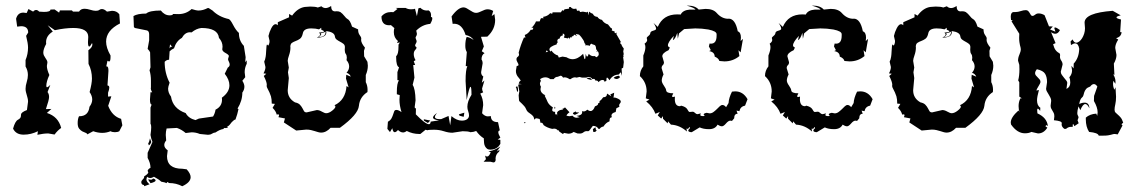

<svg xmlns="http://www.w3.org/2000/svg" viewBox="-20 -472 4039 682"><path d="M64 6.3Q36.6 6.3 26.4 -15.1Q33.7 -41.5 43.7 -46.6Q53.7 -51.8 54.2 -59.1L54.7 -64.9Q54.7 -73.2 75.7 -81.1L79.6 -110.8Q79.6 -117.7 78.1 -123.3Q76.7 -128.9 75.2 -134Q73.7 -139.2 72.3 -144.5Q70.8 -149.9 70.8 -156.7Q70.8 -167.5 75 -180.9Q79.1 -194.3 79.1 -205.6Q79.1 -221.7 70.8 -235.8V-258.8Q79.6 -279.8 79.6 -303.2Q79.6 -317.4 72.8 -344.7L80.1 -356.4Q80.1 -378.9 54.7 -378.9L41 -377.4L37.1 -405.3Q43 -427.2 63 -427.2L74.7 -425.8L81.1 -439.9L97.7 -430.7Q102.5 -436.5 108.4 -436.5Q113.8 -436.5 119.1 -430.7L136.2 -429.7Q159.2 -429.7 159.2 -438L173.8 -438.5L189.9 -427.2L192.9 -435.1H235.4L239.3 -430.7H260.7Q266.6 -440.9 280.3 -440.9Q289.1 -440.9 300.5 -437.3Q312 -433.6 320.3 -433.6Q328.6 -433.6 332.8 -436.8Q336.9 -439.9 341.8 -439.9Q350.6 -439.9 359.9 -430.7L377.9 -433.6Q394.5 -433.6 403.8 -421.4L406.2 -388.7Q356.9 -363.8 356.9 -324.2Q356.9 -302.2 372.6 -274.9V-269Q372.6 -253.4 367.2 -253.4L361.8 -256.3L357.4 -235.8L359.4 -236.3Q365.2 -236.3 365.2 -220.2L361.8 -168.5Q368.2 -168 368.2 -160.6Q368.2 -154.3 363.8 -142.6V-128.9L375.5 -129.9L364.3 -96.2Q378.4 -59.1 410.2 -49.8L414.6 -26.9L403.8 -5.9Q397.5 -2.4 388.2 -2.4Q378.9 -2.4 372.6 -5.9Q358.4 0 343.3 0Q327.6 0 311 -5.9L290 5.4Q290 2 284.7 0Q279.3 -2 272.9 -5.1Q266.6 -8.3 261.2 -14.9Q255.9 -21.5 255.9 -34.7Q255.9 -49.8 260.7 -59.1H261.7Q293.9 -59.1 297.9 -92.8Q307.6 -105.5 307.6 -118.7Q307.6 -131.3 298.3 -145Q306.6 -175.8 306.6 -192.9Q306.6 -221.2 294.4 -245.1L293.9 -293.5Q308.1 -303.7 308.1 -314L307.1 -319.3Q300.3 -306.6 296.9 -306.6Q292.5 -306.6 292.5 -322.3L293.5 -340.8Q293.5 -372.6 240.2 -372.6Q225.6 -372.6 209.2 -370.6Q192.9 -368.7 174.8 -364.7L149.4 -382.3L167.5 -359.9Q143.6 -345.2 143.6 -321.8L144 -315.9Q133.8 -297.4 133.8 -285.2Q133.8 -279.8 136 -275.1Q138.2 -270.5 141.1 -266.4Q144 -262.2 146.2 -258.3Q148.4 -254.4 148.4 -250L146.5 -237.8Q146.5 -225.1 155.3 -205.6Q144.5 -182.1 144.5 -167Q144.5 -162.1 147 -162.1Q150.4 -162.1 158.7 -170.4L148.9 -145Q154.3 -138.2 154.3 -127.4Q154.3 -117.2 143.1 -84.5L162.6 -85L146.5 -70.8Q187 -58.1 197.3 -17.6Q184.6 -8.8 173.8 5.9L151.4 2Q143.1 2 133.3 3.2Q123.5 4.4 112.8 6.8L114.7 -5.9Q90.3 6.3 64 6.3Z M627.4 189.5Q606 178.2 581.1 178.2L573.7 174.3L571.8 178.7Q567.4 175.8 552.7 173.3Q544.4 165 526.9 155.8Q520 160.2 513.7 160.2Q507.3 160.2 502.4 155.8L500 164.6Q500 173.8 511.2 182.6L492.2 189.5Q492.2 184.6 490.2 184.6L489.3 185.1Q487.3 185.1 486.3 183.6Q481.9 181.2 481.9 174.8Q481.9 170.4 487.3 165Q488.8 163.6 490.5 161.6Q492.2 159.7 492.2 154.3Q505.4 146.5 506.8 140.6L504.4 134.8Q505.9 128.4 514.6 124Q514.6 107.4 504.4 88.9V70.8L521.5 32.2Q516.1 19 514.6 7.3Q517.1 -10.3 517.1 -20Q517.1 -29.8 514.6 -31.7V-89.8L518.6 -100.6Q512.7 -100.6 512.7 -118.7L514.6 -144.5L520.5 -144Q515.6 -152.3 515.6 -158.7L516.1 -161.6V-185.1Q516.1 -206.1 511.2 -222.2L514.6 -232.9L513.2 -286.1Q511.2 -291.5 504.4 -298.3L509.8 -328.6V-349.6Q509.8 -361.3 502.4 -363.8L459 -372.6L455.6 -376L454.1 -415Q468.8 -423.8 499 -423.8Q511.2 -434.6 551.3 -434.6Q564.5 -417.5 582.5 -417.5Q593.8 -417.5 594.7 -422.4L613.8 -421.9Q641.1 -421.9 660.6 -439.9Q676.8 -434.6 685.5 -434.6Q700.7 -434.6 717.8 -443.4H721.2L734.9 -434.6Q757.3 -412.1 792.5 -404.3Q798.3 -402.3 807.6 -384.3Q817.9 -364.3 828.6 -355Q828.6 -327.1 846.2 -309.1L852.5 -269L851.1 -251L856.4 -257.8V-245.6Q849.1 -231.4 849.1 -215.3L851.1 -197.8L840.8 -185.1Q848.1 -173.8 848.1 -164.1Q848.1 -153.3 840.8 -143.1Q840.8 -113.8 823.7 -86.4L827.1 -84.5Q823.7 -66.9 816.4 -47.4Q812 -47.4 803.2 -38.1Q794.4 -25.9 790.5 -24.2Q786.6 -22.5 786.6 -22L790 -20Q786.6 -17.1 781.2 -17.1L776.9 -17.6L772.9 -13.7Q760.3 -11.7 745.6 -1.5Q738.8 -1 732.9 2.9Q727.1 6.8 718.8 6.8L689.9 3.9Q675.8 -2 660.6 -2L639.6 0.5Q625.5 -11.7 608.4 -17.6L571.8 -15.6Q568.8 -4.4 568.8 7.3L570.3 26.9Q563.5 35.2 563.5 43Q563.5 53.2 575.7 62L573.2 82.5Q573.2 127.4 627.4 127.4L643.1 129.4Q657.2 145 657.2 157.2Q657.2 175.8 627.4 189.5ZM674.3 -45.4 686.5 -50.8 736.8 -58.1Q743.7 -69.3 745.6 -82.5Q768.6 -93.8 768.6 -118.2L768.1 -125Q794.9 -144.5 794.9 -168.9Q794.9 -189 778.3 -210L789.1 -231.9Q795.9 -235.8 795.9 -242.7Q795.9 -247.6 793 -252.9Q790 -258.3 790 -262.2L793 -272.9Q793 -277.3 781.2 -283.7Q769.5 -290 769.5 -296.9L770.5 -306.2Q770.5 -323.2 757.8 -337.4Q753.9 -372.6 695.3 -372.6Q677.2 -370.6 660.6 -356.9L654.8 -357.4Q637.2 -357.4 626 -337.4Q606 -326.2 598.1 -300.3Q589.8 -296.9 582.5 -289.6L580.6 -259.8Q571.3 -259.8 564.9 -252.4Q564.9 -211.9 582.5 -178.2Q577.1 -163.6 577.1 -157.2Q577.1 -142.6 587.4 -128.9Q593.8 -86.4 639.6 -70.3Q649.4 -51.8 674.3 -45.4ZM582 -299.8Q585.4 -306.2 589.4 -306.2Q590.8 -306.2 592.3 -305.2L584 -314.5ZM508.8 44.4 506.3 37.6Q510.3 32.2 512.7 19.5L517.6 32.7Q514.2 41 508.8 44.4ZM514.6 178.7 505.9 165.5Q513.2 165.5 516.6 166.5Q519.5 166.5 524.4 162.1Q532.7 164.6 532.7 168.9Q532.7 174.3 514.6 178.7Z M1120.6 -1Q1115.2 -1 1109.9 -2.7Q1104.5 -4.4 1098.1 -6.3Q1091.8 -8.3 1084.5 -10Q1077.1 -11.7 1067.9 -11.7L1032.2 -8.3L988.3 -37.1L992.2 -51.3L969.2 -55.7L971.2 -62.5Q971.2 -65.9 967.8 -65.9L962.9 -64.9Q960 -77.6 948.2 -88.9L956.5 -103L945.3 -104Q945.3 -120.1 942.4 -129.9Q938 -143.6 930.2 -157.7Q927.2 -162.6 927.2 -167L927.7 -170.9Q927.7 -181.2 917 -202.1L925.8 -210L916 -211.4Q922.9 -224.1 922.9 -233.9L918.5 -252.9Q918.5 -254.4 919.4 -255.6Q920.4 -256.8 921.4 -260.3Q922.4 -263.7 923.6 -270.3Q924.8 -276.9 925.3 -289.6Q926.3 -314 928.7 -314L932.6 -310.1Q933.6 -310.1 935.5 -314.9Q937.5 -319.8 937.5 -326.7L933.6 -344.2Q936.5 -357.9 943.8 -372.1Q951.2 -386.2 959 -386.2Q962.9 -386.2 966.8 -382.3V-393.1L1006.8 -410.6V-422.4L1017.6 -416.5Q1037.1 -443.4 1062.5 -447.3L1082 -448.7Q1100.1 -448.7 1108.9 -445.3L1121.6 -449.7Q1127.9 -443.4 1136.7 -443.4Q1145 -443.4 1156.2 -450.7Q1156.2 -431.6 1170.4 -431.6L1175.3 -432.1Q1183.6 -432.1 1189 -429.2Q1195.8 -424.8 1205.6 -412.6Q1209 -407.7 1213.9 -404.8Q1223.6 -400.4 1230.5 -377.4L1252 -367.7Q1252 -354.5 1257.6 -347.4Q1263.2 -340.3 1263.2 -335L1262.7 -330.1Q1262.7 -319.3 1276.4 -302.7L1272.9 -291.5L1273.4 -272L1285.2 -252.4L1286.6 -238.8Q1286.6 -222.2 1279.3 -205.6V-180.2Q1285.6 -168 1285.6 -152.8L1285.2 -145Q1257.8 -127.4 1254.9 -96.2Q1252 -64.9 1187.5 -18.1H1154.3Q1138.7 -1 1120.6 -1ZM1138.7 -69.8Q1148.4 -69.8 1159.9 -78.9Q1171.4 -87.9 1171.4 -93.3Q1171.4 -96.2 1168 -98.1Q1207.5 -116.7 1210.9 -166.5L1218.3 -161.6L1209 -192.9L1210 -206.5L1226.1 -199.7Q1221.7 -210.4 1210.9 -213.4Q1220.2 -224.1 1220.2 -235.8Q1220.2 -247.6 1210.9 -258.3L1211.9 -267.1Q1211.9 -275.4 1208.3 -280.3Q1204.6 -285.2 1204.6 -294.9L1205.1 -304.7Q1205.1 -312 1200 -316.2Q1194.8 -320.3 1188.2 -323.7Q1181.6 -327.1 1176 -331.3Q1170.4 -335.4 1169.4 -343.3Q1167.5 -357.9 1138.7 -361.8L1139.2 -357.4Q1139.2 -338.4 1105.5 -338.4Q1117.2 -344.2 1117.2 -349.6Q1117.2 -353 1112.8 -356Q1129.9 -357.9 1130.9 -359.9Q1130.9 -362.8 1121.1 -366.7V-373.5L1113.3 -367.7Q1101.6 -371.1 1085.4 -371.1Q1058.6 -371.1 1055.7 -353.5Q1052.7 -339.4 1045.4 -334.2Q1038.1 -329.1 1030.5 -326.4Q1022.9 -323.7 1017.1 -319.8Q1011.2 -315.9 1011.2 -304.7L1011.7 -304.2Q1011.7 -290 1006.8 -276.1Q1002 -262.2 1002 -255.9L1005.9 -231.9L1002.9 -215.3L1005.9 -194.8L1002 -151.4Q1002 -123 1027.8 -108.4Q1039.6 -106 1045.2 -100.1Q1050.8 -94.2 1054 -88.1Q1057.1 -82 1059.8 -77.4Q1062.5 -72.8 1069.3 -72.8L1105.5 -81.1Q1113.8 -81.1 1123.5 -75.4Q1133.3 -69.8 1138.7 -69.8ZM1121.6 -341.3Q1136.7 -344.2 1136.7 -359.9Q1129.4 -355 1117.7 -354.5L1121.6 -352.1Q1119.1 -344.7 1111.8 -340.3Z M1385.7 -443.8H1420.9Q1428.7 -439 1439.9 -439Q1450.7 -439 1454.1 -440.9L1460.9 -414.6L1466.3 -442.4L1473.1 -444.3Q1482.9 -434.6 1495.6 -434.6L1502.4 -435.1Q1511.2 -429.7 1511.2 -418L1510.7 -411.1H1514.6L1515.6 -406.7Q1515.6 -399.4 1508.3 -387.2Q1480 -384.8 1458.5 -363.3L1460.9 -352.1Q1460.9 -347.2 1458.5 -343.8Q1456.1 -340.3 1456.1 -337.4L1460 -326.2Q1460 -321.8 1457.3 -317.6Q1454.6 -313.5 1454.6 -310.5Q1454.6 -307.1 1457 -306.2Q1459.5 -305.2 1459.5 -302.2Q1459.5 -299.3 1454.6 -294.2Q1449.7 -289.1 1449.7 -279.8Q1449.7 -269 1456.1 -258.3L1449.7 -254.4L1454.6 -241.2H1447.8L1452.1 -196.3L1445.8 -170.4Q1455.1 -156.7 1456.1 -115.7L1453.1 -92.8Q1453.1 -86.9 1455.1 -86.9L1457.5 -88.4L1457 -65.9Q1491.2 -30.8 1503.4 -30.8Q1509.3 -30.8 1509.8 -40L1539.6 -44.4Q1518.1 -46.9 1518.1 -54.7Q1518.1 -60.5 1532.2 -70.8Q1524.9 -62 1524.9 -56.6Q1524.9 -48.8 1542 -48.8H1546.9L1573.2 -60.1L1579.1 -26.9L1583.5 -59.6Q1602.5 -43.5 1620.1 -43.5Q1632.3 -43.5 1639.2 -48.6Q1646 -53.7 1646 -62Q1646 -68.8 1643.1 -76.7Q1640.1 -84.5 1640.1 -92.8Q1640.1 -112.3 1654.8 -135.3Q1654.8 -163.6 1651.4 -163.6Q1647 -163.6 1637.7 -116.7L1633.8 -184.1Q1633.8 -224.6 1640.1 -236.8L1634.3 -237.3L1638.2 -287.1Q1632.8 -295.4 1632.8 -309.1Q1632.8 -329.1 1637.7 -340.8Q1649.9 -339.4 1662.6 -329.6Q1653.3 -344.2 1633.8 -347.7Q1621.6 -387.7 1592.8 -387.7L1587.9 -387.2L1584 -413.6Q1607.4 -445.8 1626.5 -445.8Q1631.8 -445.8 1637.5 -442.6Q1643.1 -439.5 1648.7 -435.8Q1654.3 -432.1 1659.9 -429.2Q1665.5 -426.3 1670.9 -426.3Q1675.8 -426.3 1680.9 -428.2Q1686 -430.2 1691.2 -432.6Q1696.3 -435.1 1701.4 -437Q1706.5 -439 1711.9 -439Q1722.2 -439 1731.9 -433.1L1726.6 -415L1736.3 -421.9L1738.8 -401.4Q1738.8 -367.2 1710.9 -341.8L1688.5 -341.3L1698.7 -307.1L1691.4 -290L1701.2 -283.2Q1690.4 -277.3 1690.4 -260.7Q1694.3 -255.4 1694.3 -246.6L1689 -215.8Q1689 -205.1 1696.8 -200.2L1691.4 -178.2L1700.7 -186L1692.4 -157.7Q1692.4 -150.9 1696.3 -144L1686 -139.6Q1696.3 -120.6 1696.3 -98.6L1692.4 -69.8Q1702.1 -58.6 1712.9 -58.6L1723.6 -59.6Q1723.6 -38.1 1749 -38.1L1755.4 -8.8Q1750 -7.8 1750 -2.4Q1750 3.9 1757.3 17.1L1748 23.4L1757.3 24.9V39.1L1751 47.9Q1739.7 59.6 1721.7 59.6Q1714.4 59.6 1710 56.2Q1705.6 52.7 1702.9 47.6Q1700.2 42.5 1699.5 36.1Q1698.7 29.8 1698.7 23.9V19.5Q1683.6 10.3 1671.4 -6.8Q1662.6 -2.9 1650.9 -2.4Q1643.6 -5.9 1623.5 -5.9L1586.9 -0.5Q1572.8 -0.5 1556.4 -5.9Q1540 -11.2 1521.5 -11.2Q1502 -11.2 1498 -9.3L1491.7 -11.2L1473.1 3.9H1469.2Q1445.8 3.9 1424.8 -6.8Q1418 -1.5 1411.6 -1.5Q1402.8 -1.5 1393.6 -10.3Q1387.2 -2.4 1381.8 -2.4Q1376 -2.4 1373.5 -16.6L1365.2 -2.9L1356 -14.2L1357.9 -39.6Q1367.2 -44.9 1370.8 -52Q1374.5 -59.1 1376.5 -65.7Q1378.4 -72.3 1380.4 -76.9Q1382.3 -81.5 1388.2 -81.5Q1395.5 -81.5 1406.2 -73.7Q1398.9 -97.2 1398.9 -118.2L1399.9 -134.3L1389.6 -137.2V-145Q1389.6 -176.3 1397 -186.5L1391.6 -187.5V-215.8L1397.5 -232.9Q1387.2 -237.3 1387.2 -267.6V-272.9Q1395.5 -278.3 1395.5 -307.1V-313.5L1400.4 -321.3L1390.1 -319.3L1393.6 -326.2Q1378.9 -338.4 1378.9 -357.9Q1378.9 -368.7 1380.9 -372.1L1368.7 -382.8L1362.3 -382.3Q1335 -382.3 1335 -413.6Q1347.7 -429.2 1369.6 -429.2L1377 -428.7L1392.1 -440.4ZM1714.8 64.9Q1721.7 64.9 1729 62.5Q1736.3 60.1 1742.4 56.9Q1748.5 53.7 1752.7 51.3Q1756.8 48.8 1757.3 48.8L1744.6 65.9L1754.4 60.5L1752.9 66.4Q1740.2 76.2 1740.2 92.3L1740.7 93.8Q1740.7 105 1732.4 105L1722.2 102.5H1697.8L1706.1 93.3L1703.1 80.6Q1706.5 84 1710.4 84Q1717.3 84 1723.1 68.8ZM1508.3 -43.9 1500 -35.2 1485.8 -43.5 1485.4 -48.3ZM1627 -57.1 1612.3 -61 1609.9 -65.9 1629.4 -71.8Z M1980 4.4 1966.3 -4.9Q1965.3 -9.3 1963.4 -9.3L1961.4 -8.8Q1956.5 -15.1 1948.2 -15.1L1941.4 -14.2Q1923.3 -18.1 1910.6 -27.8Q1908.2 -36.1 1902.3 -36.1L1899.9 -35.6L1897 -49.3L1886.2 -51.8Q1880.4 -51.8 1877.9 -46.4Q1877 -55.2 1873.3 -59.6Q1869.6 -64 1865 -67.1Q1860.4 -70.3 1856 -73.7Q1851.6 -77.1 1849.1 -83.5Q1846.7 -89.8 1842.5 -94.7Q1838.4 -99.6 1834.2 -103.5Q1830.1 -107.4 1826.9 -110.4Q1823.7 -113.3 1823.7 -115.2L1822.3 -133.3L1824.7 -147.9L1820.8 -169.4L1822.3 -172.4L1833.5 -173.3L1822.3 -174.8Q1825.7 -185.5 1830.1 -185.5Q1827.6 -189.9 1824.7 -193.1Q1821.8 -196.3 1819.1 -200Q1816.4 -203.6 1814.5 -208.5Q1812.5 -213.4 1812.5 -220.7L1815.4 -237.8Q1821.8 -237.8 1821.8 -241.7Q1821.8 -244.6 1818.1 -250.7Q1814.5 -256.8 1814.5 -261.2Q1814.5 -267.1 1819.1 -270.3Q1823.7 -273.4 1823.7 -278.8L1822.3 -284.7Q1829.1 -312 1841.8 -340.3L1844.7 -336.9L1846.2 -339.8L1843.8 -347.7Q1856.4 -352.1 1865.2 -366.2H1871.6L1874.5 -372.6L1873 -374L1867.2 -372.1Q1879.9 -384.8 1883.8 -396H1897Q1898.4 -399.9 1899.7 -403.8Q1900.9 -407.7 1905.3 -407.7L1910.6 -406.7L1909.2 -412.1Q1924.8 -414.1 1934.6 -425.3L1941.4 -422.9L1942.9 -428.2H1972.2L1977.5 -436L1981.4 -433.6L1985.4 -439L2001.5 -441.4V-446.8L2006.8 -447.3Q2012.2 -440.4 2019.5 -440.4L2026.9 -441.4L2029.8 -433.6L2037.6 -434.6L2040.5 -429.2L2050.3 -430.7L2064.5 -428.2L2068.4 -430.7L2068.8 -417.5L2072.8 -430.7Q2078.1 -425.3 2085.9 -422.9Q2090.3 -412.6 2102.1 -412.1Q2107.4 -403.3 2118.2 -401.4Q2125.5 -389.2 2139.6 -385.3L2149.4 -373Q2154.3 -371.6 2154.3 -368.2L2152.8 -363.8L2163.6 -359.9L2163.1 -356.9Q2163.1 -354 2165.5 -354L2171.9 -356L2168.9 -351.6L2185.1 -323.7L2182.6 -318.4L2186.5 -315.4Q2189 -307.6 2195.8 -299.3L2193.8 -289.6L2195.8 -278.3L2193.4 -276.9L2195.3 -272.5L2193.4 -268.6L2195.8 -251.5L2193.4 -231.4L2188 -228.5L2189.5 -202.6L2185.1 -215.3L2177.2 -207Q2156.2 -206.5 2145 -187Q2139.2 -196.3 2136.2 -196.3Q2133.8 -196.3 2133.8 -184.6L2127 -181.6Q2127 -188 2120.1 -188Q2113.3 -188 2106 -180.2Q2103.5 -186 2097.7 -186L2095.2 -185.5Q2093.3 -191.9 2088.9 -191.9L2084.5 -190.9Q2078.6 -198.7 2070.8 -198.7L2062 -196.3H2047.4L2038.6 -198.7L2028.3 -196.3L2022.5 -197.3Q2014.6 -197.3 2006.8 -190.9H2002.9Q1993.7 -197.3 1985.4 -197.3L1980 -196.3Q1976.1 -203.1 1971.2 -203.1L1960.9 -199.2Q1952.1 -199.2 1946.8 -190.9H1934.6Q1926.8 -197.3 1917 -197.3Q1907.7 -197.3 1898.4 -190.9L1901.4 -184.6Q1897.9 -179.7 1897.9 -174.8Q1897.9 -168.9 1901.4 -164.1L1899.9 -155.8Q1899.9 -141.1 1917.5 -133.3L1914.6 -132.3Q1918.5 -125.5 1920.7 -119.9Q1922.9 -114.3 1925.5 -109.1Q1928.2 -104 1932.4 -99.6Q1936.5 -95.2 1943.8 -90.8L1941.4 -81.5Q1941.4 -74.7 1952.1 -74.7L1951.7 -70.3Q1951.7 -65.4 1954.6 -65.4L1957.5 -66.4L1959 -61V-73.2Q1965.3 -82.5 1980 -82.5L1977.5 -85.4Q1983.4 -86.4 1986.8 -90.8L2002.9 -73.2Q1993.7 -66.9 1992.2 -61L2002.4 -59.1L2013.7 -61Q2019.5 -53.7 2028.8 -53.7L2039.1 -55.7L2027.8 -60.5Q2047.9 -62 2047.9 -73.2L2047.4 -77.1L2053.2 -76.2Q2060.1 -76.2 2065.9 -82.5Q2072.3 -77.6 2077.6 -77.6Q2087.4 -77.6 2093.3 -94.2Q2104.5 -98.1 2104.5 -103L2104 -105Q2109.9 -105.5 2109.9 -109.9L2109.4 -112.8Q2116.7 -117.2 2122.6 -126.5Q2136.2 -126.5 2136.2 -139.6L2151.4 -129.9L2147.9 -136.7L2161.6 -142.6L2159.2 -125L2162.6 -125.5Q2167 -125.5 2174.8 -121.6Q2185.1 -116.7 2185.1 -111.3Q2185.1 -107.4 2182.1 -104.5Q2179.2 -101.6 2179.2 -97.7L2180.2 -92.8L2169.4 -87.4L2167 -74.2Q2151.9 -70.3 2151.9 -61.5L2153.3 -55.7Q2145.5 -54.2 2145.5 -46.9L2145 -41Q2132.3 -36.6 2123.5 -22.5Q2114.7 -21.5 2109.9 -14.2H2106Q2099.6 -24.9 2085.9 -24.9Q2084 -22.9 2082 -20Q2073.2 -5.9 2069.3 -5.9L2063 -6.3Q2057.6 -6.3 2052.5 -2Q2047.4 2.4 2039.1 2.4L2031.2 2L2017.6 -3.4Q2009.8 2.9 1998.5 2.9L1982.9 0ZM2056.2 -261.7 2059.1 -264.2 2060.5 -280.8Q2063 -271 2065.4 -271Q2068.4 -271 2071.3 -280.8Q2078.6 -272.5 2087.9 -272.5L2092.8 -272.9L2098.1 -268.6Q2106.9 -272.9 2106.9 -279.8Q2106.9 -285.2 2103.5 -290L2098.1 -288.6L2101.6 -294.4L2097.7 -295.9Q2097.2 -303.7 2095.9 -307.1Q2094.7 -310.5 2092.8 -311.8Q2090.8 -313 2087.9 -313.5Q2085 -314 2080.6 -316.9Q2075.7 -314.5 2075.2 -309.1Q2071.8 -311 2062.5 -311.5L2060.1 -309.6L2059.1 -315.9Q2055.7 -318.4 2055.4 -321.5Q2055.2 -324.7 2052 -329.8Q2048.8 -335 2044.9 -340.1Q2041 -345.2 2036.6 -349.1L2024.4 -351.6L2029.8 -344.2L2019 -349.1L2016.6 -343.8Q2010.7 -343.8 2009.3 -337.9L2006.3 -339.8Q2003.9 -339.8 2003.9 -332Q2002 -338.4 2000 -338.4Q1998 -338.4 1997.6 -335.4L1982.9 -338.4L1985.4 -346.2Q1985.4 -351.1 1979 -353V-346.2Q1968.3 -344.2 1968.3 -335.4Q1959.5 -334 1959.5 -326.2L1961.4 -321.3Q1957.5 -320.3 1957.5 -314.5Q1931.6 -306.2 1931.6 -296.4Q1931.6 -292 1936 -288.6L1938.5 -292.5Q1948.7 -278.3 1961.9 -274.9L1964.8 -267.6L1978 -271L1992.2 -268.6Q2003.4 -261.7 2013.7 -261.7Q2032.2 -261.7 2051.3 -280.8ZM1918.5 -286.1 1927.2 -289.1 1921.4 -293ZM2169.9 -191.4Q2165 -191.4 2159.7 -195.3Q2164.6 -201.2 2178.2 -203.1L2182.6 -198.2Q2176.8 -191.4 2169.9 -191.4ZM2082.5 -187.5 2063.5 -192.4Q2068.4 -195.8 2072.8 -195.8Q2078.6 -195.8 2082.5 -187.5ZM1818.4 -145.5Q1816.4 -145.5 1814 -159.2L1812 -162.6L1816.4 -165.5Q1818.4 -165.5 1819.8 -157.7L1820.3 -151.9Q1820.3 -147.9 1818.4 -145.5ZM1948.2 -86.4 1950.7 -93.3 1953.1 -87.9ZM2022 -64Q2015.1 -66.4 2015.1 -69.3Q2015.1 -72.3 2024.9 -76.2L2027.3 -72.8H2036.6Q2036.6 -70.3 2022 -64ZM1844.7 -33.7 1840.8 -37.1 1846.7 -38.6ZM2094.2 -3.4H2087.4L2085.9 -13.2L2092.8 -18.6H2096.7L2095.7 -14.6Q2095.7 -11.2 2099.6 -8.8Z M2437 -2.4Q2424.8 -2.9 2424.8 -8.3Q2424.8 -11.2 2430.7 -16.6Q2430.2 -21 2429.2 -21Q2428.7 -21 2428.2 -20Q2426.3 -16.1 2422.4 -13.2Q2420.9 -16.1 2419.9 -16.1Q2418.9 -16.1 2418.9 -12.2L2419.9 -4.9Q2394 -27.8 2363.3 -29.3L2353 -41L2351.6 -33.7L2335 -50.3V-59.6L2328.6 -50.8L2316.4 -62L2323.7 -74.2L2308.1 -67.9Q2299.3 -92.3 2275.4 -111.8L2287.1 -118.2L2273.9 -122.6L2276.9 -147Q2276.9 -179.7 2252.9 -201.7Q2252.9 -221.2 2265.1 -236.3V-274.9Q2272.5 -292.5 2272.5 -304.7Q2272.5 -311.5 2269.5 -316.9Q2278.8 -323.2 2278.8 -330.1L2277.3 -336.9Q2277.3 -339.8 2283.4 -344.5Q2289.6 -349.1 2290 -354.7Q2290.5 -360.4 2300.5 -363Q2310.5 -365.7 2310.5 -369.6Q2310.5 -377 2301.3 -390.6L2316.4 -376.5Q2335.4 -420.9 2385.7 -420.9L2397.9 -420.4Q2405.3 -436 2430.7 -438H2450.2Q2448.2 -443.8 2419.4 -452.1H2422.9Q2449.2 -452.1 2461.9 -438L2486.3 -440.4Q2513.2 -440.4 2525.9 -425.8Q2543.9 -405.3 2566.9 -405.3L2567.9 -405.8Q2591.8 -405.8 2600.6 -360.8Q2611.8 -356.9 2611.8 -338.4L2610.8 -326.2L2619.1 -334L2610.8 -286.1L2603 -293.5L2606.4 -272.9Q2583.5 -253.9 2553.2 -253.9L2535.2 -255.4Q2532.7 -265.1 2518.6 -271Q2518.6 -287.1 2499 -290.5L2504.9 -293.9L2498 -307.1L2500.5 -317.4L2505.4 -316.9Q2525.4 -316.9 2525.4 -345.2V-350.6Q2525.4 -361.3 2496.1 -367.2Q2473.1 -371.1 2449.7 -371.1L2410.2 -368.7L2392.1 -353.5L2387.7 -334.5L2385.7 -355.5Q2378.4 -332.5 2370.1 -329.6L2373.5 -344.7Q2352.5 -322.3 2352.5 -311Q2352.5 -305.7 2359.4 -303.2L2355 -293.9Q2332.5 -283.7 2332.5 -272L2338.4 -251Q2338.4 -244.1 2334.2 -240.5Q2330.1 -236.8 2330.1 -230L2336.9 -207.5Q2330.6 -195.3 2330.6 -186Q2330.6 -178.7 2338.1 -168Q2345.7 -157.2 2346.2 -151.4Q2346.7 -140.6 2371.6 -140.6L2367.2 -130.9Q2367.2 -127.4 2371.1 -127.4L2377.4 -128.9L2377 -120.1Q2377 -94.7 2395.5 -94.7L2399.4 -96.7Q2407.7 -94.7 2413.1 -91.6Q2418.5 -88.4 2420.9 -84.5Q2423.3 -80.6 2425.3 -77.4Q2427.2 -74.2 2430.2 -74.2Q2433.1 -74.2 2439.9 -75.2Q2443.4 -75.2 2445.3 -73.7Q2447.3 -72.3 2450.7 -69.3Q2454.1 -66.4 2457.5 -66.4L2469.7 -69.3L2467.3 -64Q2467.3 -59.6 2477.5 -59.6L2483.9 -60.1Q2479.5 -63 2479.5 -65.4Q2479.5 -69.3 2490.2 -71.3L2500.5 -69.3Q2507.8 -69.3 2514.2 -74Q2520.5 -78.6 2526.1 -84.2Q2531.7 -89.8 2536.6 -94.5Q2541.5 -99.1 2546.4 -99.1Q2552.7 -99.1 2559.1 -91.3L2567.9 -106Q2568.8 -124 2580.1 -146.5L2591.3 -147.5Q2619.6 -147.5 2635.3 -119.6L2626.5 -96.7Q2609.9 -93.8 2606.4 -77.1L2596.2 -79.1L2600.1 -67.9Q2587.9 -67.9 2587.9 -51.8L2580.1 -42.5L2574.2 -43.5Q2567.4 -43.5 2558.8 -33.4Q2550.3 -23.4 2544.4 -23.4Q2537.6 -23.4 2528.8 -29.3Q2520.5 -13.2 2498.5 -13.2Q2478.5 -13.2 2465.3 -19.5Z M2881.3 -2.4Q2869.1 -2.9 2869.1 -8.3Q2869.1 -11.2 2875 -16.6Q2874.5 -21 2873.5 -21Q2873 -21 2872.6 -20Q2870.6 -16.1 2866.7 -13.2Q2865.2 -16.1 2864.3 -16.1Q2863.3 -16.1 2863.3 -12.2L2864.3 -4.9Q2838.4 -27.8 2807.6 -29.3L2797.4 -41L2795.9 -33.7L2779.3 -50.3V-59.6L2772.9 -50.8L2760.7 -62L2768.1 -74.2L2752.4 -67.9Q2743.7 -92.3 2719.7 -111.8L2731.4 -118.2L2718.3 -122.6L2721.2 -147Q2721.2 -179.7 2697.3 -201.7Q2697.3 -221.2 2709.5 -236.3V-274.9Q2716.8 -292.5 2716.8 -304.7Q2716.8 -311.5 2713.9 -316.9Q2723.1 -323.2 2723.1 -330.1L2721.7 -336.9Q2721.7 -339.8 2727.8 -344.5Q2733.9 -349.1 2734.4 -354.7Q2734.9 -360.4 2744.9 -363Q2754.9 -365.7 2754.9 -369.6Q2754.9 -377 2745.6 -390.6L2760.7 -376.5Q2779.8 -420.9 2830.1 -420.9L2842.3 -420.4Q2849.6 -436 2875 -438H2894.5Q2892.6 -443.8 2863.8 -452.1H2867.2Q2893.6 -452.1 2906.2 -438L2930.7 -440.4Q2957.5 -440.4 2970.2 -425.8Q2988.3 -405.3 3011.2 -405.3L3012.2 -405.8Q3036.1 -405.8 3044.9 -360.8Q3056.2 -356.9 3056.2 -338.4L3055.2 -326.2L3063.5 -334L3055.2 -286.1L3047.4 -293.5L3050.8 -272.9Q3027.8 -253.9 2997.6 -253.9L2979.5 -255.4Q2977.1 -265.1 2962.9 -271Q2962.9 -287.1 2943.4 -290.5L2949.2 -293.9L2942.4 -307.1L2944.8 -317.4L2949.7 -316.9Q2969.7 -316.9 2969.7 -345.2V-350.6Q2969.7 -361.3 2940.4 -367.2Q2917.5 -371.1 2894 -371.1L2854.5 -368.7L2836.4 -353.5L2832 -334.5L2830.1 -355.5Q2822.8 -332.5 2814.5 -329.6L2817.9 -344.7Q2796.9 -322.3 2796.9 -311Q2796.9 -305.7 2803.7 -303.2L2799.3 -293.9Q2776.9 -283.7 2776.9 -272L2782.7 -251Q2782.7 -244.1 2778.6 -240.5Q2774.4 -236.8 2774.4 -230L2781.2 -207.5Q2774.9 -195.3 2774.9 -186Q2774.9 -178.7 2782.5 -168Q2790 -157.2 2790.5 -151.4Q2791 -140.6 2815.9 -140.6L2811.5 -130.9Q2811.5 -127.4 2815.4 -127.4L2821.8 -128.9L2821.3 -120.1Q2821.3 -94.7 2839.8 -94.7L2843.8 -96.7Q2852.1 -94.7 2857.4 -91.6Q2862.8 -88.4 2865.2 -84.5Q2867.7 -80.6 2869.6 -77.4Q2871.6 -74.2 2874.5 -74.2Q2877.4 -74.2 2884.3 -75.2Q2887.7 -75.2 2889.6 -73.7Q2891.6 -72.3 2895 -69.3Q2898.4 -66.4 2901.9 -66.4L2914.1 -69.3L2911.6 -64Q2911.6 -59.6 2921.9 -59.6L2928.2 -60.1Q2923.8 -63 2923.8 -65.4Q2923.8 -69.3 2934.6 -71.3L2944.8 -69.3Q2952.1 -69.3 2958.5 -74Q2964.8 -78.6 2970.5 -84.2Q2976.1 -89.8 2981 -94.5Q2985.8 -99.1 2990.7 -99.1Q2997.1 -99.1 3003.4 -91.3L3012.2 -106Q3013.2 -124 3024.4 -146.5L3035.6 -147.5Q3064 -147.5 3079.6 -119.6L3070.8 -96.7Q3054.2 -93.8 3050.8 -77.1L3040.5 -79.1L3044.4 -67.9Q3032.2 -67.9 3032.2 -51.8L3024.4 -42.5L3018.6 -43.5Q3011.7 -43.5 3003.2 -33.4Q2994.6 -23.4 2988.8 -23.4Q2981.9 -23.4 2973.1 -29.3Q2964.8 -13.2 2942.9 -13.2Q2922.9 -13.2 2909.7 -19.5Z M3342.3 -1Q3336.9 -1 3331.5 -2.7Q3326.2 -4.4 3319.8 -6.3Q3313.5 -8.3 3306.2 -10Q3298.8 -11.7 3289.6 -11.7L3253.9 -8.3L3210 -37.1L3213.9 -51.3L3190.9 -55.7L3192.9 -62.5Q3192.9 -65.9 3189.5 -65.9L3184.6 -64.9Q3181.6 -77.6 3169.9 -88.9L3178.2 -103L3167 -104Q3167 -120.1 3164.1 -129.9Q3159.7 -143.6 3151.9 -157.7Q3148.9 -162.6 3148.9 -167L3149.4 -170.9Q3149.4 -181.2 3138.7 -202.1L3147.5 -210L3137.7 -211.4Q3144.5 -224.1 3144.5 -233.9L3140.1 -252.9Q3140.1 -254.4 3141.1 -255.6Q3142.1 -256.8 3143.1 -260.3Q3144 -263.7 3145.3 -270.3Q3146.5 -276.9 3147 -289.6Q3147.9 -314 3150.4 -314L3154.3 -310.1Q3155.3 -310.1 3157.2 -314.9Q3159.2 -319.8 3159.2 -326.7L3155.3 -344.2Q3158.2 -357.9 3165.5 -372.1Q3172.9 -386.2 3180.7 -386.2Q3184.6 -386.2 3188.5 -382.3V-393.1L3228.5 -410.6V-422.4L3239.3 -416.5Q3258.8 -443.4 3284.2 -447.3L3303.7 -448.7Q3321.8 -448.7 3330.6 -445.3L3343.3 -449.7Q3349.6 -443.4 3358.4 -443.4Q3366.7 -443.4 3377.9 -450.7Q3377.9 -431.6 3392.1 -431.6L3397 -432.1Q3405.3 -432.1 3410.6 -429.2Q3417.5 -424.8 3427.2 -412.6Q3430.7 -407.7 3435.5 -404.8Q3445.3 -400.4 3452.1 -377.4L3473.6 -367.7Q3473.6 -354.5 3479.2 -347.4Q3484.9 -340.3 3484.9 -335L3484.4 -330.1Q3484.4 -319.3 3498 -302.7L3494.6 -291.5L3495.1 -272L3506.8 -252.4L3508.3 -238.8Q3508.3 -222.2 3501 -205.6V-180.2Q3507.3 -168 3507.3 -152.8L3506.8 -145Q3479.5 -127.4 3476.6 -96.2Q3473.6 -64.9 3409.2 -18.1H3376Q3360.4 -1 3342.3 -1ZM3360.4 -69.8Q3370.1 -69.8 3381.6 -78.9Q3393.1 -87.9 3393.1 -93.3Q3393.1 -96.2 3389.6 -98.1Q3429.2 -116.7 3432.6 -166.5L3439.9 -161.6L3430.7 -192.9L3431.6 -206.5L3447.8 -199.7Q3443.4 -210.4 3432.6 -213.4Q3441.9 -224.1 3441.9 -235.8Q3441.9 -247.6 3432.6 -258.3L3433.6 -267.1Q3433.6 -275.4 3429.9 -280.3Q3426.3 -285.2 3426.3 -294.9L3426.8 -304.7Q3426.8 -312 3421.6 -316.2Q3416.5 -320.3 3409.9 -323.7Q3403.3 -327.1 3397.7 -331.3Q3392.1 -335.4 3391.1 -343.3Q3389.2 -357.9 3360.4 -361.8L3360.8 -357.4Q3360.8 -338.4 3327.1 -338.4Q3338.9 -344.2 3338.9 -349.6Q3338.9 -353 3334.5 -356Q3351.6 -357.9 3352.5 -359.9Q3352.5 -362.8 3342.8 -366.7V-373.5L3335 -367.7Q3323.2 -371.1 3307.1 -371.1Q3280.3 -371.1 3277.3 -353.5Q3274.4 -339.4 3267.1 -334.2Q3259.8 -329.1 3252.2 -326.4Q3244.6 -323.7 3238.8 -319.8Q3232.9 -315.9 3232.9 -304.7L3233.4 -304.2Q3233.4 -290 3228.5 -276.1Q3223.6 -262.2 3223.6 -255.9L3227.5 -231.9L3224.6 -215.3L3227.5 -194.8L3223.6 -151.4Q3223.6 -123 3249.5 -108.4Q3261.2 -106 3266.8 -100.1Q3272.5 -94.2 3275.6 -88.1Q3278.8 -82 3281.5 -77.4Q3284.2 -72.8 3291 -72.8L3327.1 -81.1Q3335.4 -81.1 3345.2 -75.4Q3355 -69.8 3360.4 -69.8ZM3343.3 -341.3Q3358.4 -344.2 3358.4 -359.9Q3351.1 -355 3339.4 -354.5L3343.3 -352.1Q3340.8 -344.7 3333.5 -340.3Z M3586.9 -429.2Q3595.7 -429.2 3605.7 -432.6Q3615.7 -436 3624 -436Q3628.9 -436 3632.1 -432.9Q3635.3 -429.7 3637.5 -425.8Q3639.6 -421.9 3641.8 -418.7Q3644 -415.5 3647 -415.5Q3651.9 -415.5 3657 -419.9Q3662.1 -424.3 3669.4 -424.3Q3679.7 -424.3 3690.4 -418L3706.1 -378.4L3719.7 -377.9L3710 -367.2L3729 -359.4L3725.1 -371.6Q3725.1 -374.5 3727.5 -374.5Q3732.9 -374.5 3745.1 -365.2Q3738.3 -352.1 3728.5 -352.1Q3721.2 -352.1 3713.4 -357.9L3729.5 -318.8L3720.7 -314.9Q3724.6 -300.8 3729 -294.9Q3733.4 -289.1 3737.1 -286.6Q3740.7 -284.2 3743.2 -282.7Q3745.6 -281.2 3745.6 -276.4L3745.1 -270.5Q3745.1 -263.2 3749.8 -256.6Q3754.4 -250 3754.4 -242.7L3748 -217.3Q3748 -211.4 3751.7 -206.1Q3755.4 -200.7 3759.5 -195.8Q3763.7 -190.9 3767.3 -186.3Q3771 -181.6 3771 -177.7L3768.1 -156.2Q3781.7 -162.6 3781.7 -178.7Q3781.7 -190.4 3778.3 -197.3Q3788.1 -208.5 3788.1 -222.2L3785.6 -238.3L3793.5 -229L3793.9 -246.1Q3812.5 -266.1 3813.5 -298.8Q3810.5 -317.9 3798.8 -317.9Q3793 -317.9 3784.2 -312L3782.7 -324.7L3790 -332Q3794.9 -320.3 3802.7 -320.3Q3808.1 -320.3 3813.7 -324.7Q3819.3 -329.1 3823.7 -336.2Q3828.1 -343.3 3831.1 -352.5Q3834 -361.8 3834 -371.6L3832.5 -391.6Q3832.5 -426.3 3932.6 -433.6L3960.9 -417.5Q3945.8 -414.1 3945.8 -410.2Q3945.8 -406.2 3961.9 -402.8L3959 -357.9H3963.9Q3962.9 -341.3 3944.3 -336.4L3952.1 -331.5Q3941.4 -314.9 3941.4 -301.8L3945.8 -276.9Q3945.8 -262.7 3936.5 -246.1L3938.5 -206.1L3934.1 -208Q3942.4 -195.3 3942.4 -180.7L3941.9 -174.3L3934.6 -185.1L3933.6 -174.8Q3933.6 -162.6 3938.5 -153.3L3942.4 -162.1L3944.3 -128.4Q3944.3 -112.8 3941.7 -101.6Q3939 -90.3 3939 -82.5Q3939 -75.7 3942.4 -72.3Q3945.8 -68.8 3950.4 -64.9Q3955.1 -61 3960.4 -54.9Q3965.8 -48.8 3969.7 -36.1Q3963.9 -32.2 3963.9 -29.8L3967.3 -26.4L3950.2 5.4L3939.9 3.9Q3935.5 3.9 3932.6 4.9Q3929.7 5.9 3925.8 6.8Q3921.9 7.8 3915.8 8.8Q3909.7 9.8 3898.9 9.8H3882.8Q3880.4 -0.5 3848.6 -3.4Q3836.9 -21.5 3836.9 -47.9V-54.2Q3851.1 -66.9 3874 -68.4L3877.4 -60.5L3878.9 -72.8Q3878.9 -90.3 3865.7 -113.3L3866.2 -131.3L3877.9 -164.6Q3872.1 -173.3 3865.7 -173.3Q3858.9 -173.3 3852.5 -164.6Q3842.3 -161.1 3837.9 -155.8Q3833.5 -150.4 3831.5 -144.5Q3829.6 -138.7 3828.4 -133.5Q3827.1 -128.4 3823.2 -125.5Q3816.4 -120.1 3813.5 -102.5Q3822.8 -107.4 3833 -107.4Q3848.6 -107.4 3849.6 -87.4Q3842.3 -102.5 3835 -102.5Q3826.2 -102.5 3817.4 -80.6L3811 -94.2Q3806.6 -78.6 3806.6 -70.3Q3806.6 -64.9 3808.8 -61.5Q3811 -58.1 3811 -54.2L3807.6 -44.9L3811.5 -34.2L3796.4 -23.9Q3793 -31.7 3791 -31.7L3790 -21L3785.2 -21.5Q3774.4 -21.5 3766.6 -14.2H3760.7Q3751 -21.5 3751 -29.8L3751.5 -34.7Q3751.5 -42.5 3723.6 -44.9L3725.1 -58.6Q3725.1 -65.9 3723.1 -70.3Q3721.2 -74.7 3718.5 -78.6Q3715.8 -82.5 3713.9 -86.7Q3711.9 -90.8 3711.9 -96.7L3713.9 -113.8Q3713.9 -120.1 3710.9 -125.7Q3708 -131.3 3704.8 -136.7Q3701.7 -142.1 3698.7 -147Q3695.8 -151.9 3695.8 -156.7L3699.2 -180.2Q3699.2 -198.2 3692.4 -209.7Q3685.5 -221.2 3663.1 -226.1Q3656.7 -218.3 3656.7 -211.9Q3656.7 -207.5 3659.7 -203.9Q3662.6 -200.2 3666.3 -196.8Q3669.9 -193.4 3672.9 -189.7Q3675.8 -186 3675.8 -181.2Q3675.8 -178.2 3673.6 -174.1Q3671.4 -169.9 3668.7 -165.5Q3666 -161.1 3663.8 -157Q3661.6 -152.8 3661.6 -150.4L3670.4 -152.3Q3663.6 -127.4 3663.6 -116.2Q3663.6 -96.7 3675.3 -89.4L3674.8 -78.1Q3668.9 -85.9 3666.5 -85.9Q3664.1 -85.9 3664.1 -80.1L3665 -69.3Q3698.7 -54.2 3702.1 -24.4L3696.3 -27.8L3693.4 -23.4L3700.2 -18.6Q3687.5 2 3667 2L3643.6 -3.4Q3634.3 1.5 3620.6 1.5Q3593.3 1.5 3571.3 -29.8L3570.3 -36.6Q3570.3 -55.2 3597.7 -79.6L3601.6 -74.7Q3598.1 -81.5 3598.1 -95.2Q3598.1 -110.4 3604.5 -122.6H3609.9L3600.6 -128.9V-179.7L3596.7 -186.5Q3601.1 -203.1 3601.1 -226.1L3600.6 -241.7L3596.2 -256.3Q3596.2 -267.6 3601.1 -278.3Q3606 -289.1 3606 -297.4Q3606 -300.8 3605 -304Q3604 -307.1 3603 -311.5Q3602.1 -315.9 3601.1 -322Q3600.1 -328.1 3600.1 -337.4L3600.6 -352.1L3573.2 -396L3577.1 -400.9L3571.3 -400.4L3570.3 -412.6Q3570.3 -429.2 3581.5 -429.2Z"/></svg>

Font: Truetypewriter PolyglOTT
Style: Regular
Weight: 400
Designer: Sergey Beatoff a.k.a. Sam_T
Version: Version 3.76